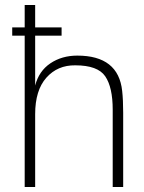

<svg xmlns="http://www.w3.org/2000/svg" viewBox="-20 -750 578 770"><path d="M227 -640V-607H121V-407Q136 -465 182 -496Q228 -527 290 -527Q455 -527 470 -385Q474 -349 474 -298V0H432V-310Q432 -400 402 -444Q372 -488 282 -488Q211 -489 166 -438.5Q121 -388 121 -292V0H79V-607H29V-640H79V-730H121V-640Z"/></svg>

Font: Nacelle UltraLight
Style: Regular
Weight: 200
Designer: Sora Sagano
Foundry: Sora Sagano
Version: Version 1.000;FEAKit 1.0